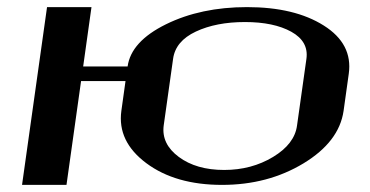

<svg xmlns="http://www.w3.org/2000/svg" viewBox="-20 -520 1040 540"><path d="M946.3 -208Q933.6 -121.1 833.5 -60.5Q733.4 0 604.5 0Q473.6 0 391.6 -61Q309.6 -122.1 321.3 -208L333 -292H208L167 0H42L112.3 -500H237.3L213.9 -333H338.9Q348.6 -403.3 446.8 -451.7Q544.9 -500 674.8 -500Q808.6 -500 890.6 -448.2Q972.7 -396.5 960.9 -312.5ZM815.4 -167 841.8 -354.5Q848.6 -403.3 799.3 -430.7Q750 -458 668.9 -458Q587.9 -458 530.8 -431.2Q473.6 -404.3 466.8 -354.5L440.4 -167Q433.6 -115.2 482.9 -78.6Q532.2 -42 610.4 -42Q687.5 -42 748 -78.6Q808.6 -115.2 815.4 -167Z"/></svg>

Font: okolaks
Style: BoldItalic
Weight: 600
Width: 8
Italic angle: -8°
Version: Version 000.6.0